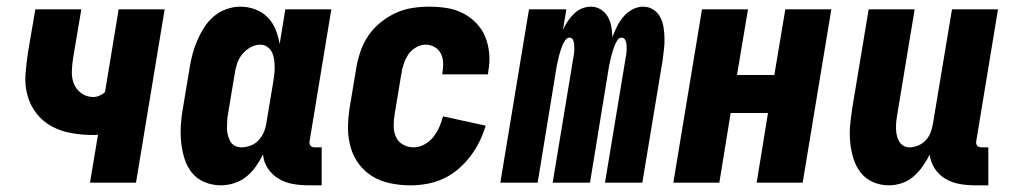

<svg xmlns="http://www.w3.org/2000/svg" viewBox="-20 -548 3040 576"><path d="M250 0 274 -144Q270 -143 266.5 -143Q263 -143 259 -143Q227 -143 195 -148.5Q163 -154 136 -168.5Q109 -183 90 -207Q71 -231 62.5 -261.5Q54 -292 56.5 -325Q59 -358 64 -391L86 -520H224L199 -372Q196 -352 195.5 -332.5Q195 -313 202 -296Q209 -279 224.5 -268Q240 -257 260 -257Q269 -257 278.5 -261Q288 -265 295 -272L336 -520H474L388 0Z M643 8Q617 8 594 -1.5Q571 -11 556 -29.5Q541 -48 533.5 -72Q526 -96 523.5 -121Q521 -146 522.5 -172Q524 -198 529 -225L549 -345Q552 -365 557.5 -385.5Q563 -406 571.5 -426Q580 -446 592 -465Q604 -484 621 -498.5Q638 -513 659 -520.5Q680 -528 701 -528Q724 -528 745.5 -520Q767 -512 782.5 -496.5Q798 -481 806.5 -460Q815 -439 819 -416L836 -520H974L909 -126Q908 -122 908.5 -118Q909 -114 911.5 -111Q914 -108 917.5 -107Q921 -106 925 -106H945V8H906Q882 8 859 4Q836 0 816.5 -11.5Q797 -23 784 -42Q771 -61 769 -85Q760 -66 747.5 -48.5Q735 -31 719 -18Q703 -5 682.5 1.5Q662 8 643 8ZM704 -106Q717 -106 731 -111Q745 -116 755 -126.5Q765 -137 771 -150.5Q777 -164 779 -178L799 -298Q801 -310 802.5 -321.5Q804 -333 804 -345Q804 -357 802.5 -368.5Q801 -380 796.5 -390Q792 -400 782.5 -407Q773 -414 761 -414Q746 -414 731.5 -406Q717 -398 706.5 -385Q696 -372 691 -356.5Q686 -341 684 -326L664 -206Q662 -195 661.5 -184.5Q661 -174 661 -163.5Q661 -153 663.5 -143Q666 -133 670.5 -124.5Q675 -116 684 -111Q693 -106 704 -106Z M1211 8Q1181 8 1151.5 2Q1122 -4 1098 -18.5Q1074 -33 1057 -55.5Q1040 -78 1032 -106Q1024 -134 1024 -164Q1024 -194 1029 -225L1049 -345Q1053 -369 1061.5 -394Q1070 -419 1085 -441Q1100 -463 1121.5 -480.5Q1143 -498 1167 -509Q1191 -520 1216.5 -524Q1242 -528 1267 -528Q1294 -528 1320 -524Q1346 -520 1368.5 -508.5Q1391 -497 1408.5 -479Q1426 -461 1435.5 -438Q1445 -415 1447.5 -388.5Q1450 -362 1445 -335L1444 -325H1307V-329Q1310 -344 1309.5 -359Q1309 -374 1303 -386.5Q1297 -399 1284.5 -406.5Q1272 -414 1257 -414Q1242 -414 1227.5 -405.5Q1213 -397 1204.5 -384Q1196 -371 1191 -356Q1186 -341 1184 -326L1164 -206Q1161 -188 1161 -170.5Q1161 -153 1167.5 -138Q1174 -123 1188.5 -114.5Q1203 -106 1221 -106Q1237 -106 1253 -114.5Q1269 -123 1280 -137Q1291 -151 1298 -167Q1305 -183 1309 -199L1437 -171Q1430 -147 1418.5 -123.5Q1407 -100 1391 -79Q1375 -58 1354.5 -40.5Q1334 -23 1310 -12Q1286 -1 1261 3.5Q1236 8 1211 8Z M1481 0 1567 -520H1679L1669 -459Q1675 -472 1683 -484Q1691 -496 1701.5 -506.5Q1712 -517 1725.5 -522.5Q1739 -528 1753 -528Q1769 -528 1782.5 -519.5Q1796 -511 1803.5 -497.5Q1811 -484 1814 -468Q1817 -452 1817 -436Q1823 -452 1830.5 -467.5Q1838 -483 1849.5 -497Q1861 -511 1877 -519.5Q1893 -528 1909 -528Q1926 -528 1939.5 -519.5Q1953 -511 1960.5 -497Q1968 -483 1970.5 -467Q1973 -451 1973.5 -434.5Q1974 -418 1972 -401.5Q1970 -385 1968 -368L1907 0H1795L1859 -387Q1860 -394 1860 -401Q1860 -408 1859.5 -415Q1859 -422 1855.5 -428.5Q1852 -435 1845 -435Q1837 -435 1832 -427Q1827 -419 1824 -411.5Q1821 -404 1818.5 -396Q1816 -388 1814 -380.5Q1812 -373 1810.5 -365Q1809 -357 1807 -349L1750 0H1638L1702 -387Q1703 -394 1703 -401Q1703 -408 1702.5 -415Q1702 -422 1699 -428.5Q1696 -435 1688 -435Q1681 -435 1675.5 -427Q1670 -419 1667 -411.5Q1664 -404 1661.5 -396Q1659 -388 1657 -380.5Q1655 -373 1653.5 -365Q1652 -357 1650 -349L1593 0Z M2000 0 2086 -520H2224L2191 -323H2303L2336 -520H2474L2388 0H2250L2284 -209H2172L2138 0Z M2647 8Q2621 8 2598.5 -2Q2576 -12 2561.5 -31Q2547 -50 2540 -73.5Q2533 -97 2530.5 -122Q2528 -147 2530.5 -173Q2533 -199 2537 -225L2586 -520H2724L2672 -206Q2670 -195 2669 -185Q2668 -175 2668 -164.5Q2668 -154 2670 -144Q2672 -134 2676.5 -125.5Q2681 -117 2689 -111.5Q2697 -106 2708 -106Q2721 -106 2734.5 -111.5Q2748 -117 2757.5 -127.5Q2767 -138 2772 -151Q2777 -164 2779 -178L2836 -520H2974L2909 -126Q2908 -122 2908.5 -118Q2909 -114 2911.5 -111Q2914 -108 2917.5 -107Q2921 -106 2925 -106H2945V8H2906Q2882 8 2859 4Q2836 0 2816.5 -11.5Q2797 -23 2784.5 -42Q2772 -61 2769 -84Q2760 -66 2748 -49Q2736 -32 2720.5 -18.5Q2705 -5 2685.5 1.5Q2666 8 2647 8Z"/></svg>

Font: Iosevka Heavy
Style: Italic
Weight: 900
Italic angle: -9°
Monospace: yes
Designer: Belleve Invis
Foundry: Belleve Invis
Version: Version 32.5.0; ttfautohint (v1.8.4)